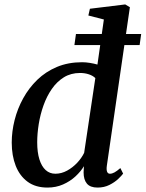

<svg xmlns="http://www.w3.org/2000/svg" viewBox="-20 -837 658 867"><path d="M462.5 -89Q460 -71 463.5 -61.8Q467 -52.5 476.5 -52.5Q486 -52.5 497 -58.5Q508 -64.5 523.5 -78L536 -53Q529.5 -44 513.8 -29Q498 -14 474.2 -2Q450.5 10 420.5 10Q387.5 10 372.5 -7.8Q357.5 -25.5 357.5 -58.5L359 -86.5Q345 -63 320.8 -40.5Q296.5 -18 264.5 -4Q232.5 10 194.5 10Q140.5 10 104.8 -16.2Q69 -42.5 51 -88.2Q33 -134 33 -193Q33 -243.5 46 -295Q59 -346.5 84.8 -393.2Q110.5 -440 148.5 -476.8Q186.5 -513.5 237.2 -534.8Q288 -556 350.5 -556Q367.5 -556 386 -553Q404.5 -550 420 -545.5L449 -749L379 -767L386 -797.5L545.5 -817L566.5 -804.5ZM410.5 -484.5Q399 -495.5 380.8 -501.5Q362.5 -507.5 341.5 -507.5Q300 -507.5 268.2 -487.8Q236.5 -468 213.8 -435Q191 -402 176.5 -361.2Q162 -320.5 155 -277.2Q148 -234 148 -194.5Q148 -149 158 -117.2Q168 -85.5 186.2 -69Q204.5 -52.5 230 -52.5Q257.5 -52.5 283 -66.5Q308.5 -80.5 328.8 -102.2Q349 -124 360 -147ZM323 -683.5H617.5L610.5 -633.5H316Z"/></svg>

Font: Merriweather 48pt Medium
Style: Italic
Weight: 500
Italic angle: -7.8°
Version: Version 2.101